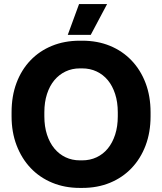

<svg xmlns="http://www.w3.org/2000/svg" viewBox="-20 -915 801 949"><path d="M37.2 -340Q37.2 -261.6 62.1 -196.5Q87 -131.4 131.5 -84.5Q176 -37.6 238 -11.9Q300 13.8 374.2 13.8H387.2Q462 13.8 523.7 -11.6Q585.4 -37 630.2 -83.9Q675 -130.8 699.6 -195.9Q724.2 -261 724.2 -340V-360Q724.2 -439.4 699.6 -504.3Q675 -569.2 630.2 -616.1Q585.4 -663 523.7 -688.4Q462 -713.8 387.2 -713.8H374.2Q298.8 -713.8 236.8 -688.4Q174.8 -663 130.3 -616.4Q85.8 -569.8 61.5 -504.9Q37.2 -440 37.2 -360ZM199.2 -340V-360Q199.2 -410 212.3 -450.4Q225.4 -490.8 248.7 -518.6Q272 -546.4 304.1 -561.7Q336.2 -577 375.2 -577H386.2Q425.2 -577 457.6 -561.7Q490 -546.4 513 -518.6Q536 -490.8 549.1 -450.4Q562.2 -410 562.2 -360V-340Q562.2 -289.8 549.1 -249.5Q536 -209.2 513 -181.1Q490 -153 457.6 -137.7Q425.2 -122.4 386.2 -122.4H375.2Q336.2 -122.4 304.1 -137.7Q272 -153 248.7 -181.1Q225.4 -209.2 212.3 -249.5Q199.2 -289.8 199.2 -340ZM509.4 -895H370.8L315 -742.8H428.6Z"/></svg>

Font: Fixel Variable
Style: Regular
Weight: 100
Width: 3
Designer: AlfaBravo + MacPaw
Foundry: Kyrylo Tkachov, Marchela Mozhyna, Serhii Makarenko, Maria Weinstein, Zakhar Kryvoshyya
Version: Version 1.211